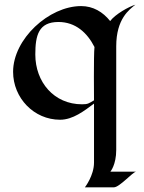

<svg xmlns="http://www.w3.org/2000/svg" viewBox="-20 -504 615 821"><path d="M452 230C452 230 477 201 477 137V-306C477 -424 533 -463 559 -484C530 -475 474 -444 451 -414C420 -453 378 -478 327 -478C189 -478 36 -337 36 -197C36 -85 125 8 237 8C292 8 340 -30 382 -61V191C382 247 343 297 343 297H467C491 297 547 232 562 230ZM384 -303C380 -269 382 -75 382 -75C360 -62 356 -58 331 -58C211 -58 131 -153 131 -271C131 -353 145 -410 230 -410C303 -410 353 -364 384 -303Z"/></svg>

Font: Fondamento
Style: Regular
Weight: 400
Designer: Astigmatic (AOETI)
Foundry: Astigmatic (AOETI)
Version: Version 1.001